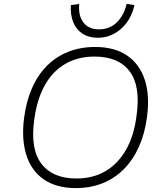

<svg xmlns="http://www.w3.org/2000/svg" viewBox="-20 -953 839 981"><path d="M367 8Q269 8 205 -35.5Q141 -79 115 -159.5Q89 -240 103 -350Q114 -435 143.5 -502.5Q173 -570 220 -617Q267 -664 329 -688.5Q391 -713 466 -713Q565 -713 629 -669.5Q693 -626 719.5 -546Q746 -466 731 -355Q720 -270 689.5 -202.5Q659 -135 612 -88Q565 -41 503.5 -16.5Q442 8 367 8ZM370 -41Q455 -41 519 -78.5Q583 -116 624 -188Q665 -260 678 -364Q699 -514 642 -589Q585 -664 463 -664Q378 -664 313.5 -626.5Q249 -589 209 -517.5Q169 -446 155 -342Q134 -192 191.5 -116.5Q249 -41 370 -41ZM480 -760Q435 -760 403 -780Q371 -800 355 -837.5Q339 -875 342 -927L385 -933Q379 -874 406 -838.5Q433 -803 486 -803Q541 -803 577.5 -839.5Q614 -876 627 -933L667 -927Q649 -849 597 -804.5Q545 -760 480 -760Z"/></svg>

Font: Nunito Sans 7pt ExtraLight
Style: Italic
Weight: 250
Italic angle: -9°
Designer: Vernon Adams
Foundry: Vernon Adams
Version: Version 3.101;gftools[0.9.27]